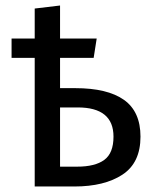

<svg xmlns="http://www.w3.org/2000/svg" viewBox="-20 -677 565 697"><path d="M250 0H106V-467H22V-537H106V-646L198 -657V-537H331L320 -467H198V-357H253Q370 -357 430 -314.5Q490 -272 490 -181Q490 -86 424.5 -43Q359 0 250 0ZM260 -72Q325 -72 358.5 -96.5Q392 -121 392 -181Q392 -287 262 -287H198V-72Z"/></svg>

Font: Trujillo
Style: Regular
Weight: 400
Designer: Fira Sans original fonts by bBox Type GmbH, Carrois Corporate GbR, & Edenspiekermann AG / Changes by Cristiano Sobral
Foundry: Fira Sans original fonts by bBox Type GmbH, Carrois Corporate GbR, & Edenspiekermann AG / Changes by Cristiano Sobral
Version: Version 4.301;October 17, 2021;FontCreator 14.0.0.2814 64-bi